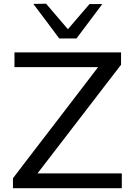

<svg xmlns="http://www.w3.org/2000/svg" viewBox="-20 -988 712 1008"><path d="M48 0V-52Q76 -89 111.2 -135Q146.5 -181 182.2 -227.5Q218 -274 248 -313L519.5 -667.5L540.5 -635.5H337Q274 -635.5 203.2 -635.5Q132.5 -635.5 56 -635.5V-713H615.5V-648Q568.5 -587.5 523.8 -529Q479 -470.5 434 -412L147.5 -39.5L134 -77.5H320Q364.5 -77.5 419 -77.5Q473.5 -77.5 526.2 -77.5Q579 -77.5 619.5 -77.5V0ZM291 -786Q257 -832 223 -877.2Q189 -922.5 155 -967.5L222 -968.5Q253.5 -931.5 284.8 -895Q316 -858.5 348.5 -820.5H324.5Q356.5 -858 387.5 -894.2Q418.5 -930.5 450 -966.5H517Q483.5 -922 449.8 -877Q416 -832 381.5 -786Z"/></svg>

Font: Commissioner Thin
Style: Regular
Weight: 400
Version: Version 1.000